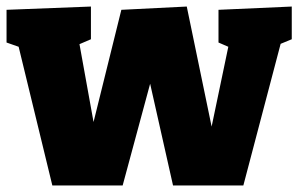

<svg xmlns="http://www.w3.org/2000/svg" viewBox="-24 -565 912 587"><path d="M644 -535 868 -545V-445L834 -431L720 2H505L435 -309L351 2H136L33 -422L-4 -435V-535L254 -545V-445L219 -430L262 -192L347 -535L547 -545L623 -178L674 -422L644 -435Z"/></svg>

Font: Bitter Pro Black
Style: Regular
Weight: 900
Designer: Sol Matas, and Bitter project Authors
Foundry: Sol Matas
Version: Version 1.010